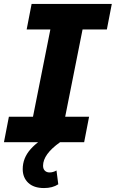

<svg xmlns="http://www.w3.org/2000/svg" viewBox="-35 -720 586 972"><path d="M383 -571 295 -129H416L391 0H-15L10 -129H132L220 -571H100L125 -700H531L506 -571ZM80 136Q80 80 120 35Q160 -10 228 -42L269 0Q183 61 183 119Q183 135 192 144Q201 153 216 153Q234 153 251 143L260 213Q231 232 188 232Q136 232 108 205.5Q80 179 80 136Z"/></svg>

Font: Montserrat Alternates
Style: Bold Italic
Weight: 700
Italic angle: -11.3°
Designer: Julieta Ulanovsky
Foundry: Julieta Ulanovsky
Version: Version 7.200